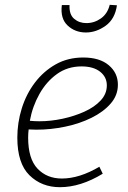

<svg xmlns="http://www.w3.org/2000/svg" viewBox="-20 -771 533 798"><path d="M229 7Q153 7 102.5 -42.5Q52 -92 52 -199Q52 -261 70.5 -320.5Q89 -380 125 -427.5Q161 -475 211.5 -503.5Q262 -532 326 -532Q394 -532 432 -500Q470 -468 470 -419Q470 -375 440 -340.5Q410 -306 360.5 -281.5Q311 -257 251 -244.5Q191 -232 132 -232Q115 -232 99 -233Q97 -216 97 -199Q97 -111 136 -70Q175 -29 237 -29Q310 -29 393 -78L407 -49Q315 7 229 7ZM319 -495Q261 -495 217 -463.5Q173 -432 144 -380.5Q115 -329 104 -269Q123 -267 144 -267Q191 -267 240 -277.5Q289 -288 331 -307Q373 -326 398.5 -353.5Q424 -381 424 -416Q424 -451 396 -473Q368 -495 319 -495ZM337 -636Q292 -636 261 -665Q230 -694 237 -750H269Q267 -711 288 -693Q309 -675 339 -675Q372 -675 399.5 -694.5Q427 -714 436 -751L466 -749Q458 -692 419 -664Q380 -636 337 -636Z"/></svg>

Font: Bitter Light
Style: Italic
Weight: 300
Italic angle: -9°
Designer: Sol Matas, and Bitter project Authors
Foundry: Sol Matas
Version: Version 2.001